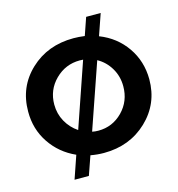

<svg xmlns="http://www.w3.org/2000/svg" viewBox="-130 -922 1067 1151"><g transform="rotate(-15 403.0 -346.5)"><path d="M404.8 -130.9Q492.7 -130.9 555.2 -194.3Q617.2 -257.8 617.2 -350.1Q617.2 -412.1 586.9 -462.9Q556.6 -513.7 506.8 -541L366.2 -134.8Q383.3 -130.9 404.8 -130.9ZM189 -350.1Q189 -293 215.8 -244.6Q242.7 -196.3 288.1 -166L425.8 -565.9Q418.9 -566.9 404.8 -566.9Q315.9 -566.9 252.4 -503.9Q189 -440.9 189 -350.1ZM26.9 -350.1Q26.9 -502.9 134.3 -604Q241.7 -705.1 402.8 -705.1Q435.1 -705.1 472.2 -700.2L509.8 -809.1H600.1L554.2 -676.8Q657.2 -636.7 717.8 -549.3Q778.3 -461.9 778.8 -350.1Q778.8 -198.2 670.9 -95.7Q563 6.8 402.8 6.8Q361.8 6.8 319.8 -1L278.8 116.2H189.9L238.8 -25.9Q141.6 -69.3 84 -155.3Q26.4 -241.2 26.9 -350.1Z"/></g></svg>

Font: TruenoSBd
Style: Demi
Weight: 600
Designer: Julieta Ulanovsky
Foundry: Julieta Ulanovsky
Version: Version 3.001b